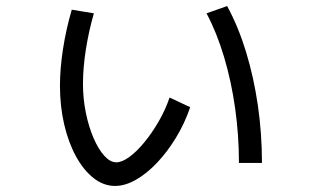

<svg xmlns="http://www.w3.org/2000/svg" viewBox="-20 -593 1040 634"><path d="M360 21Q322 21 289 -5Q256 -31 231 -76.5Q206 -122 192 -182Q178 -242 178 -310Q178 -366 188 -431Q198 -496 217 -561L290 -549Q273 -490 263.5 -429.5Q254 -369 254 -316Q254 -267 263.5 -220.5Q273 -174 289 -137Q305 -100 324.5 -78.5Q344 -57 364 -57Q383 -57 407.5 -75Q432 -93 457 -123.5Q482 -154 504 -192Q526 -230 540 -271L608 -239Q590 -186 561.5 -139Q533 -92 499 -56Q465 -20 429 0.5Q393 21 360 21ZM769 -55Q769 -146 756.5 -235Q744 -324 720 -404.5Q696 -485 662 -549L730 -573Q767 -505 792.5 -421.5Q818 -338 831.5 -245Q845 -152 845 -55Z"/></svg>

Font: M PLUS 1 Code
Style: Regular
Weight: 400
Designer: Coji Morishita
Foundry: UNDERFOREST DESIGN
Version: Version 1.005